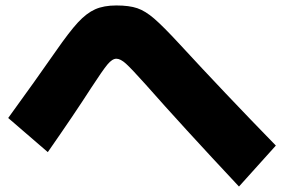

<svg xmlns="http://www.w3.org/2000/svg" viewBox="-20 -685 1040 703"><path d="M513 -376Q461 -434 441 -452Q421 -470 406 -470Q391 -470 373.5 -449Q356 -428 313 -362Q252 -267 155 -128L10 -253Q111 -392 184 -497Q234 -569 265.5 -603Q297 -637 328.5 -651Q360 -665 406 -665Q453 -665 482.5 -655Q512 -645 545 -616.5Q578 -588 638 -523Q800 -347 990 -152L855 -2Q647 -224 513 -376Z"/></svg>

Font: Enso Black
Style: Regular
Weight: 900
Designer: Coji Morishita
Foundry: UNDERFOREST DESIGN
Version: Version 1.000